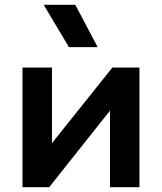

<svg xmlns="http://www.w3.org/2000/svg" viewBox="-20 -782 676 802"><path d="M74 0V-500H197V-184L449.5 -500H562.5V0H439.5V-320L185.5 0ZM268 -585 162.5 -762H294.5L388 -585Z"/></svg>

Font: Geologica Roman Medium
Style: Regular
Weight: 500
Designer: Sindre Bremnes, Frode Helland
Foundry: Monokrom Skriftforlag AS
Version: Version 1.010;gftools[0.9.28]